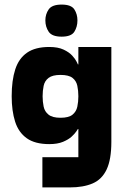

<svg xmlns="http://www.w3.org/2000/svg" viewBox="-20 -619 536 838"><path d="M165 199V67H322V-56H320Q320 -56 313.5 -46Q307 -36 293 -23Q279 -10 255 0Q231 10 195 10Q133 10 97 -15.5Q61 -41 46 -88Q31 -135 31 -199Q31 -268 46.5 -316Q62 -364 98 -389Q134 -414 195 -414Q233 -414 257.5 -402.5Q282 -391 295.5 -376Q309 -361 314.5 -349.5Q320 -338 320 -338H322V-414H466V0Q466 77 445.5 120.5Q425 164 384.5 181.5Q344 199 284 199ZM244 -105Q280 -105 296.5 -118.5Q313 -132 317.5 -153.5Q322 -175 322 -199Q322 -223 317.5 -244.5Q313 -266 296.5 -279Q280 -292 244 -292Q209 -292 192 -279Q175 -266 170.5 -244.5Q166 -223 166 -199Q166 -175 170.5 -153.5Q175 -132 192 -118.5Q209 -105 244 -105ZM249 -459Q207 -459 192.5 -480.5Q178 -502 178 -530Q178 -557 192.5 -578Q207 -599 249 -599Q291 -599 304.5 -578Q318 -557 318 -530Q318 -502 304.5 -480.5Q291 -459 249 -459Z"/></svg>

Font: Darker Grotesque Black
Style: Regular
Weight: 900
Designer: Gabriel Lam
Foundry: TypeRant
Version: Version 1.000;gftools[0.9.28]